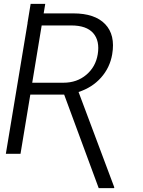

<svg xmlns="http://www.w3.org/2000/svg" viewBox="-20 -797 741 995"><path d="M122.5 -677.6 138.8 -777H214.5L206.3 -727.6H360.1Q471.6 -727.6 525 -671.9Q578.5 -616.1 561.4 -515.6Q549.4 -446 503.4 -394.5Q457.4 -343 387.1 -320.3L572.1 173.3L571.4 177.9H491.5L312.5 -306.8H137.1L86.3 0H10.3L122.9 -677.6ZM147 -368.3H308.9Q378.6 -368.3 427.2 -409.4Q475.9 -450.6 486.5 -515.6Q497.9 -585.2 463.1 -625.2Q428.3 -665.1 349.4 -665.1H196Z"/></svg>

Font: Karasuma Gothic
Style: Light Italic
Weight: 300
Italic angle: 9.39998°
Designer: Rasmus Andersson / Ryoko Nishizuka
Foundry: rsms
Version: Version 1.00